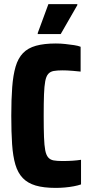

<svg xmlns="http://www.w3.org/2000/svg" viewBox="-20 -908 442 936"><path d="M252 8Q193 8 154 -3.5Q115 -15 91 -40Q67 -65 55 -105.5Q43 -146 39 -205Q35 -264 35 -344Q35 -424 39.5 -483Q44 -542 56 -583Q68 -624 92 -649Q116 -674 155.5 -685Q195 -696 252 -696Q275 -696 298 -693.5Q321 -691 341 -688Q361 -685 373 -680V-559Q353 -561 336.5 -562.5Q320 -564 307 -564.5Q294 -565 284 -565Q259 -565 242 -562Q225 -559 215 -547.5Q205 -536 200.5 -512Q196 -488 194.5 -447.5Q193 -407 193 -344Q193 -281 194.5 -240Q196 -199 200.5 -175.5Q205 -152 215 -140.5Q225 -129 241.5 -126Q258 -123 284 -123Q311 -123 333.5 -124.5Q356 -126 375 -129V-9Q361 -4 340 0Q319 4 296 6Q273 8 252 8ZM164 -742V-747L216 -888H357V-883L276 -742Z"/></svg>

Font: Saira Condensed ExtraBold
Style: Regular
Weight: 800
Width: 3
Designer: Hector Gatti with collaboration of the Omnibus-Type team
Foundry: Omnibus-Type
Version: Version 1.101